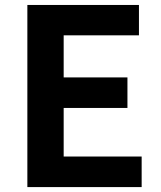

<svg xmlns="http://www.w3.org/2000/svg" viewBox="-20 -761 655 781"><path d="M91.3 0V-740.8H545.2V-617.3H239V-446.1H498.4V-321.9H239V-124.3H556.2V0Z"/></svg>

Font: Noto Sans TC
Style: Regular
Weight: 100
Designer: Ryoko NISHIZUKA 西塚涼子 (kana, bopomofo & ideographs); Paul D. Hunt (Latin, Greek & Cyrillic); Sandoll Communications 산돌커뮤니
Foundry: Adobe
Version: Version 2.004;hotconv 1.0.118;makeotfexe 2.5.65603